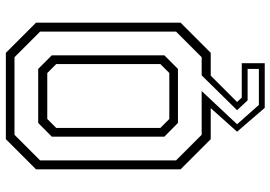

<svg xmlns="http://www.w3.org/2000/svg" viewBox="-154 -586 924 656"><g transform="rotate(-90 308.0 -258.0)"><path d="M229.5 -141.5H386.5L417 -172V-528L386.5 -558.5H229.5L199 -528V-172ZM175.5 -31H440.5L528 -118.5V-583L440.5 -670.5H175.5L88 -583V-118.5ZM216 -112 169 -158.5V-543L216 -589.5H400.5L447 -543V-158.5L400.5 -112ZM325 -31 211.5 90 277.5 164.5H400.5V126H293L259.5 90L378.5 -31ZM455.5 -700 558.5 -597V-103L455.5 0H377.5L287.5 90L302.5 106H420V184.5H267.5L186 90L266.5 0H160.5L57.5 -103V-597L160.5 -700Z"/></g></svg>

Font: Tourney Thin Light
Style: Regular
Weight: 300
Version: Version 1.015